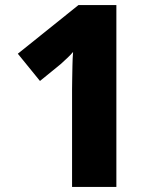

<svg xmlns="http://www.w3.org/2000/svg" viewBox="-20 -734 619 754"><path d="M437 0H263V-383Q263 -396 263.5 -422Q264 -448 264.5 -477Q265 -506 267 -530Q258 -519 244 -506Q230 -493 218 -482L137 -416L50 -523L288 -714H437Z"/></svg>

Font: Noto Sans Thaana ExtraBold
Style: Regular
Weight: 800
Designer: David Williams
Foundry: Google Inc.
Version: Version 3.001; ttfautohint (v1.8.4.7-5d5b)